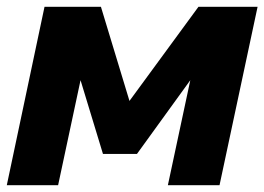

<svg xmlns="http://www.w3.org/2000/svg" viewBox="-20 -545 778 565"><path d="M0 0 111 -525H277L361 -248L564 -525H738L626 0H474L540 -309L383 -92H283L217 -309L151 0Z"/></svg>

Font: Raleway ExtraBold
Style: Italic
Weight: 800
Italic angle: -12°
Designer: Matt McInerney, Pablo Impallari, Rodrigo Fuenzalida
Foundry: Matt McInerney, Pablo Impallari, Rodrigo Fuenzalida
Version: Version 4.026